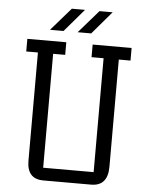

<svg xmlns="http://www.w3.org/2000/svg" viewBox="-61 -982 804 1031"><g transform="rotate(5 341.0 -466.0)"><path d="M60 -682V-750H270V-682H205V-68H477V-682H412V-750H622V-682H559V-104Q559 0 469 0H212Q123 0 123 -99V-682ZM177 -809 284 -932H355L250 -809ZM326 -809 433 -932H504L399 -809Z"/></g></svg>

Font: Kelly Slab
Style: Regular
Weight: 400
Designer: Denis Masharov
Foundry: Denis Masharov
Version: Version 1.001